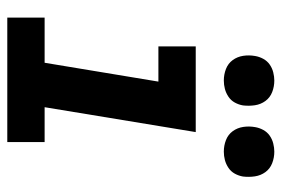

<svg xmlns="http://www.w3.org/2000/svg" viewBox="-146 -646 791 540"><g transform="rotate(90 250.0 -375.5)"><path d="M29 0V-105H156L209 -425H110V-530H351L281 -105H379V0ZM406 -609Q389 -609 373.5 -615Q358 -621 348.5 -634Q339 -647 336.5 -663.5Q334 -680 337 -697Q339 -709 345 -720Q351 -731 361 -738Q371 -745 383 -748Q395 -751 406 -751Q423 -751 438.5 -745Q454 -739 463.5 -726Q473 -713 475.5 -696.5Q478 -680 476 -663Q474 -651 468 -640Q462 -629 451.5 -622Q441 -615 429.5 -612Q418 -609 406 -609ZM206 -609Q189 -609 173.5 -615Q158 -621 148.5 -634Q139 -647 136.5 -663.5Q134 -680 137 -697Q139 -709 145 -720Q151 -731 161 -738Q171 -745 183 -748Q195 -751 206 -751Q223 -751 238.5 -745Q254 -739 263.5 -726Q273 -713 275.5 -696.5Q278 -680 276 -663Q274 -651 268 -640Q262 -629 251.5 -622Q241 -615 229.5 -612Q218 -609 206 -609Z"/></g></svg>

Font: Iosevka Slab Extrabold Oblique
Style: Regular
Weight: 800
Italic angle: -9°
Monospace: yes
Designer: Belleve Invis
Foundry: Belleve Invis
Version: Version 11.1.1; ttfautohint (v1.8.3)